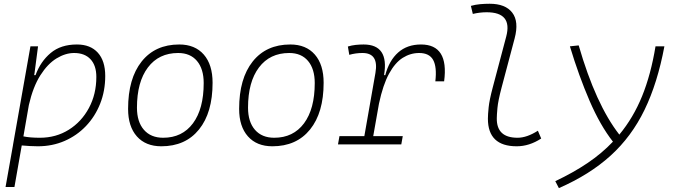

<svg xmlns="http://www.w3.org/2000/svg" viewBox="-20 -762 3556 1013"><path d="M56.2 224.6H9.3L49.3 -0.5Q48.8 -0.5 48.3 -0.5L49.3 -1.5L140.6 -517.6H180.7L162.1 -375.5L160.2 -365.7H167.5Q193.8 -437.5 247.3 -482.4Q300.8 -527.3 385.7 -527.3Q457 -527.3 496.1 -484.1Q535.2 -440.9 535.2 -361.3Q535.2 -282.2 508.3 -214.6Q481.4 -147 433.3 -96.7Q385.3 -46.4 320.6 -18.3Q255.9 9.8 179.7 9.8Q158.2 9.8 137.2 8.5Q116.2 7.3 94.7 5.4ZM103.5 -42.5Q137.7 -35.2 190.4 -35.2Q275.4 -35.2 342.8 -77.4Q410.2 -119.6 449.2 -192.4Q488.3 -265.1 488.3 -356.4Q488.3 -416.5 457.5 -449.5Q426.8 -482.4 371.1 -482.4Q325.2 -482.4 278.3 -453.9Q231.4 -425.3 192.9 -364.7Q154.3 -304.2 132.3 -208Z M831.1 9.8Q748.5 9.8 702.1 -42.5Q655.8 -94.7 655.8 -187.5Q655.8 -347.7 727.3 -437.5Q798.8 -527.3 925.8 -527.3Q1008.8 -527.3 1055.2 -474.1Q1101.6 -420.9 1101.6 -325.2Q1101.6 -167.5 1030 -78.9Q958.5 9.8 831.1 9.8ZM840.8 -35.2Q941.4 -35.2 998 -111.3Q1054.7 -187.5 1054.7 -323.7Q1054.7 -398.4 1019.3 -440.4Q983.9 -482.4 919.9 -482.4Q817.9 -482.4 760.3 -406Q702.6 -329.6 702.6 -193.8Q702.6 -119.1 739.3 -77.1Q775.9 -35.2 840.8 -35.2Z M1417 9.8Q1334.5 9.8 1288.1 -42.5Q1241.7 -94.7 1241.7 -187.5Q1241.7 -347.7 1313.2 -437.5Q1384.8 -527.3 1511.7 -527.3Q1594.7 -527.3 1641.1 -474.1Q1687.5 -420.9 1687.5 -325.2Q1687.5 -167.5 1616 -78.9Q1544.4 9.8 1417 9.8ZM1426.8 -35.2Q1527.3 -35.2 1584 -111.3Q1640.6 -187.5 1640.6 -323.7Q1640.6 -398.4 1605.2 -440.4Q1569.8 -482.4 1505.9 -482.4Q1403.8 -482.4 1346.2 -406Q1288.6 -329.6 1288.6 -193.8Q1288.6 -119.1 1325.2 -77.1Q1361.8 -35.2 1426.8 -35.2Z M1763.2 0 1771 -43.9H1902.3L1960.9 -377.9Q1979 -482.4 1892.6 -482.4Q1856.4 -482.4 1822.8 -472.7L1815.4 -516.6Q1835.9 -522.9 1856.7 -525.1Q1877.4 -527.3 1898.4 -527.3Q2033.7 -527.3 2006.3 -365.7H2012.7Q2033.2 -442.9 2080.8 -485.1Q2128.4 -527.3 2201.2 -527.3Q2349.1 -527.3 2323.2 -333H2276.9Q2285.6 -408.7 2265.4 -445.6Q2245.1 -482.4 2191.4 -482.4Q2145.5 -482.4 2105 -457Q2064.5 -431.6 2032.5 -373Q2000.5 -314.5 1979.5 -215.3L1949.2 -43.9H2105L2097.2 0Z M2706.1 9.8Q2554.2 9.8 2554.2 -135.7Q2554.2 -157.2 2558.1 -195.6Q2562 -233.9 2579.6 -300.3L2650.9 -569.3Q2684.6 -697.3 2547.9 -697.3Q2511.2 -697.3 2474.6 -688.5L2464.4 -731Q2488.8 -737.8 2513.7 -740Q2538.6 -742.2 2563.5 -742.2Q2646.5 -742.2 2682.6 -695.3Q2718.8 -648.4 2695.3 -559.6L2626.5 -300.3Q2607.9 -230 2604.5 -192.1Q2601.1 -154.3 2601.1 -138.2Q2599.6 -35.2 2710.4 -35.2Q2759.8 -35.2 2817.9 -72.3L2835.4 -31.2Q2772.5 9.8 2706.1 9.8Z M2928.7 230.5 2909.7 193.8Q3003.9 149.4 3079.6 98.4Q3155.3 47.4 3213.9 -14.6Q3147 -99.6 3090.6 -230.2Q3034.2 -360.8 2986.8 -517.6L3033.2 -522.5Q3123 -211.4 3247.6 -51.8Q3321.3 -140.6 3367.7 -254.6Q3414.1 -368.7 3438.5 -517.6H3485.4Q3449.2 -323.7 3380.6 -182.4Q3312 -41 3201.4 59.3Q3090.8 159.7 2928.7 230.5Z"/></svg>

Font: Cascadia Mono PL ExtraLight
Style: Italic
Weight: 200
Italic angle: -10°
Monospace: yes
Designer: Aaron Bell
Foundry: Saja Typeworks
Version: Version 2404.023; ttfautohint (v1.8.4)